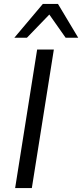

<svg xmlns="http://www.w3.org/2000/svg" viewBox="-20 -957 418 977"><path d="M57 0 169 -705H254L142 0ZM53 -765 198 -937H275L378 -765H314L231 -883L117 -765Z"/></svg>

Font: Nunito Sans 10pt
Style: Italic
Weight: 400
Italic angle: -9°
Designer: Vernon Adams
Foundry: Vernon Adams
Version: Version 3.101;gftools[0.9.27]